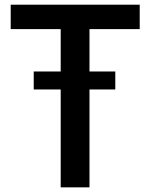

<svg xmlns="http://www.w3.org/2000/svg" viewBox="-20 -767 637 814"><path d="M25.4 -643.6V-747.1H572.3V-643.6H359.4V-463.9H468.8V-387.7H359.4V27.3H237.3V-387.7H123V-463.9H237.3V-643.6Z"/></svg>

Font: GenEi M Gothic v2 Medium
Style: Regular
Weight: 500
Version: Version 2.0